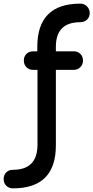

<svg xmlns="http://www.w3.org/2000/svg" viewBox="-20 -801 513 1055"><path d="M51 234Q29 234 14.5 219.5Q0 205 0 183Q0 160 14.5 146Q29 132 51 132Q184 132 186 -2V-417H162Q140 -417 125.5 -431.5Q111 -446 111 -468Q111 -491 125.5 -505Q140 -519 162 -519H185V-544Q185 -781 421 -781Q443 -781 458 -766Q473 -751 473 -729Q473 -707 458 -693Q443 -679 421 -679Q287 -679 287 -544V-519H385Q407 -519 421.5 -505Q436 -491 436 -468Q436 -446 421 -431.5Q406 -417 385 -417H287V-2Q287 234 51 234Z"/></svg>

Font: Comfortaa
Style: Bold
Weight: 700
Designer: Johan Aakerlund
Foundry: Johan Aakerlund
Version: Version 3.104; ttfautohint (v1.8.1.43-b0c9)